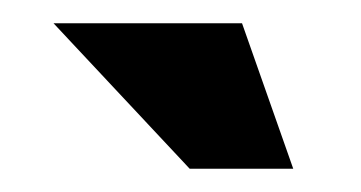

<svg xmlns="http://www.w3.org/2000/svg" viewBox="-20 -694 310 165"><path d="M143 -549 26 -674H188L232 -549Z"/></svg>

Font: Maven Pro ExtraBold
Style: Regular
Weight: 800
Designer: Joe Prince
Foundry: Joe Prince
Version: Version 2.100